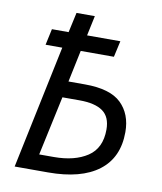

<svg xmlns="http://www.w3.org/2000/svg" viewBox="-81 -780 716 846"><g transform="rotate(10 277.0 -357.0)"><path d="M42 0 157.7 -552.2H83L98.6 -624.5H173.3L192.9 -713.9H274.9L255.9 -624.5H404.8L388.7 -552.2H240.2L210.4 -410.2H284.2Q397.5 -410.2 446.8 -362.3Q496.1 -314.5 496.1 -233.9Q496.1 -119.6 417.5 -59.8Q338.9 0 191.4 0ZM139.2 -71.3H204.6Q297.4 -71.3 354.7 -109.1Q412.1 -147 412.1 -230.5Q412.1 -287.1 377.2 -312Q342.3 -336.9 272.9 -336.9H196.3Z"/></g></svg>

Font: Open Sans
Style: Italic
Weight: 400
Italic angle: -12°
Designer: Monotype Design Team
Foundry: Monotype Imaging Inc.
Version: Version 3.000; ttfautohint (v1.8.4)